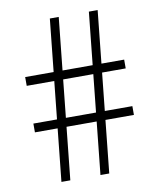

<svg xmlns="http://www.w3.org/2000/svg" viewBox="-83 -806 722 872"><g transform="rotate(-10 278.0 -370.0)"><path d="M309.5 0 386.5 -740H427L350 0ZM50 -242.5V-283H506.5V-242.5ZM129.5 0 206.5 -740H247.5L170.5 0ZM50 -457V-497.5H506.5V-457Z"/></g></svg>

Font: Encode Sans Condensed Thin ExtraLight
Style: Regular
Weight: 250
Version: Version 3.002